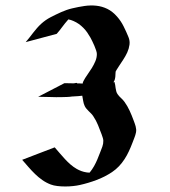

<svg xmlns="http://www.w3.org/2000/svg" viewBox="-20 -663 616 695"><path d="M73 -510.5Q80.1 -518.6 86.7 -527.2Q93.3 -535.9 100 -544.4Q106.7 -553 113.8 -561.2Q120.8 -569.3 128.9 -576.7Q144.8 -591.1 163.1 -600.6Q181.4 -610.1 200.9 -618.9Q210.7 -623.3 220.8 -626.8Q231 -630.4 241.5 -632.8Q264.2 -638.2 286.1 -641.4Q308.1 -644.5 328.7 -642.3Q349.4 -640.1 368.4 -630.9Q387.5 -621.6 404.3 -602.3Q418.2 -586.4 427.7 -567.1Q437.3 -547.9 445.1 -528.6Q450.7 -514.9 448.7 -500.9Q446.8 -486.8 440.6 -473.1Q434.3 -459.5 425.9 -446.8Q417.5 -434.1 410.4 -423.3Q405.8 -416.7 402.3 -410.6L399.4 -405.5L398.9 -404.8L398.4 -401.9Q397.9 -397.9 397.9 -394Q397.9 -390.1 397.5 -386.2Q397 -380.4 395.4 -374.9Q393.8 -369.4 390.4 -364.7L394.5 -366.2Q396.2 -360.8 397 -355.1Q397.7 -349.4 398.6 -343.6Q399.4 -337.9 400.9 -332.4Q402.3 -326.9 405.5 -322.3Q410.9 -314.5 418 -308.2Q425 -302 430.7 -294.2Q441.7 -278.8 449.3 -262.1Q457 -245.4 463.4 -227.8Q465.3 -222.4 467.4 -217Q469.5 -211.7 470.9 -206.1Q472.4 -200.4 472.9 -194.8Q473.4 -189.2 472.2 -183.3Q470.2 -173.6 466.4 -164.2Q462.6 -154.8 459.2 -145.5Q453.4 -130.1 446.4 -115.2Q439.5 -100.3 430.7 -86.8Q421.9 -73.2 410.8 -61.4Q399.7 -49.6 385.5 -40Q359.1 -22.5 329.3 -11.4Q299.6 -0.2 269 6.6Q258.5 9 244.6 10.5Q230.7 12 216.2 12Q201.7 12 187.9 10.4Q174.1 8.8 163.8 4.9Q147 -1.5 133.1 -11.4Q119.1 -21.2 106.8 -33.2Q94.5 -45.2 83.1 -58.3Q71.8 -71.5 60.3 -84.5Q89.8 -95.9 119.1 -107.1Q148.4 -118.2 178 -129.6Q187 -119.4 196.2 -108.5Q205.3 -97.7 215 -87.3Q224.6 -76.9 235.1 -67.7Q245.6 -58.6 257.8 -51.5Q265.9 -46.9 274.7 -43.7Q283.4 -40.5 292.7 -39.1Q295.4 -38.6 296.9 -38.6Q298.3 -38.6 300.8 -38.3Q301.3 -38.1 302.2 -38.1Q303.2 -38.1 304.4 -38.1Q313.5 -49.3 320.6 -61.8Q327.4 -74 332.6 -86.5Q337.9 -99.1 342.8 -112.1Q346.7 -121.8 350.5 -132.3Q354.2 -142.8 354 -153.6Q353.8 -159.4 351.7 -165.2Q349.6 -170.9 347.9 -176.5Q341.6 -193.8 334.7 -210.4Q327.9 -227.1 317.6 -242.4Q314.5 -247.3 310.1 -251.8Q305.7 -256.3 301.1 -260.7Q296.6 -265.1 292.7 -269.8Q288.8 -274.4 286.6 -279.3Q282.5 -288.3 281.1 -297.7Q279.8 -307.1 277.8 -316.4H276.4Q262.9 -314.7 249.5 -314.2Q249 -314.2 247.6 -314.1Q246.1 -314 244.6 -313.8Q243.2 -313.7 241.9 -313.7Q240.7 -313.7 241 -313.7Q232.2 -312.3 223.1 -312Q214.1 -311.8 205.6 -311.5Q183.3 -310.8 161.7 -311.8Q140.1 -312.7 118.2 -312.7L212.9 -361.8Q221.2 -361.8 229.5 -361.7Q237.8 -361.6 246.1 -361.3Q247.8 -361.3 250.1 -361.8Q252.4 -362.3 254.5 -362.7Q256.6 -363 257.9 -362.9Q259.3 -362.8 259.3 -361.1H261.2Q265.4 -361.1 269.4 -361Q273.4 -360.8 277.6 -360.6Q278.1 -360.6 278.3 -360.5Q278.6 -360.4 279.1 -360.4Q279.8 -365 282 -369.4Q287.8 -380.6 296.3 -392.5Q304.7 -404.3 312.3 -416.5Q319.8 -428.7 325.2 -441.4Q330.6 -454.1 330.6 -467.5Q330.6 -472.7 327.9 -480.8Q325.2 -489 321.5 -497.6Q317.9 -506.1 314 -513.9Q310.1 -521.7 307.6 -526.4Q302.2 -536.1 295.9 -545.2Q289.6 -554.2 281.9 -562Q274.2 -569.8 265.3 -576.2Q256.3 -582.5 246.1 -586.9Q236.8 -591.1 227.5 -592.8L225.6 -590.6Q214.8 -578.4 205.4 -565.6Q196 -552.7 185.3 -540.5ZM198.5 -592.8Q199 -592.8 200 -593.3Q199.5 -593.3 198.7 -593Q198 -592.8 198.5 -592.8ZM361.6 -365Q361.1 -365 361 -364.9Q360.8 -364.7 360.4 -364.7Q360.8 -364.7 361 -364.9Q361.1 -365 361.6 -365Z"/></svg>

Font: Autopia
Style: Bold
Weight: 700
Designer: Antoine Gelgon
Foundry: Antoine Gelgon
Version: 001.000